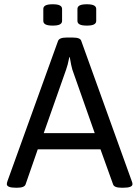

<svg xmlns="http://www.w3.org/2000/svg" viewBox="-20 -878 653 900"><path d="M12 -15Q12 -20 15 -29L252 -686Q258 -702 292 -702H321Q357 -702 361 -686L598 -28Q601 -21 601 -15Q601 2 558 2H550Q515 2 510 -14L451 -178H157L100 -14Q95 2 60 2H55Q12 2 12 -15ZM424 -254 319 -552Q314 -568 307 -610H305Q297 -570 290 -552L185 -254ZM183 -780V-836Q183 -847 193.5 -852.5Q204 -858 227 -858Q250 -858 260.5 -852.5Q271 -847 271 -836V-780Q271 -769 260.5 -763.5Q250 -758 227 -758Q204 -758 193.5 -763.5Q183 -769 183 -780ZM343 -780V-836Q343 -847 353.5 -852.5Q364 -858 387 -858Q410 -858 420.5 -852.5Q431 -847 431 -836V-780Q431 -769 420.5 -763.5Q410 -758 387 -758Q364 -758 353.5 -763.5Q343 -769 343 -780Z"/></svg>

Font: Asap-Regular
Style: Regular
Weight: 400
Designer: Pablo Cosgaya
Foundry: Omnibus-Type
Version: Version 2.000; ttfautohint (v1.8)